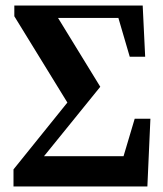

<svg xmlns="http://www.w3.org/2000/svg" viewBox="-20 -677 591 697"><path d="M29 0V-62L253 -340L241 -278L32 -618V-657H498L507 -471H451L398 -652L457 -612H321H184V-593L171 -644L344 -362L229 -220L113 -77L129 -131V-110H479L416 -68L469 -246H526L515 0Z"/></svg>

Font: Source Serif 4 36pt
Style: Bold
Weight: 700
Designer: Frank Grießhammer
Foundry: Adobe Systems Incorporated
Version: Version 4.004;hotconv 1.0.116;makeotfexe 2.5.65601